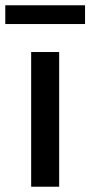

<svg xmlns="http://www.w3.org/2000/svg" viewBox="-39 -707 342 727"><path d="M79 0V-510H185V0ZM-19 -616V-687H283V-616Z"/></svg>

Font: Saira Medium
Style: Regular
Weight: 500
Designer: Hector Gatti with collaboration of the Omnibus-Type team
Foundry: Omnibus-Type
Version: Version 1.100; ttfautohint (v1.8.3)